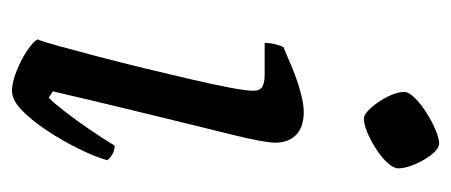

<svg xmlns="http://www.w3.org/2000/svg" viewBox="-242 -530 772 329"><g transform="rotate(90 144.5 -366.0)"><path d="M136 0Q122 0 102 -8Q82 -16 66.5 -26.5Q51 -37 48 -44Q52 -53 59.5 -80.5Q67 -108 77 -146Q87 -184 97 -225Q107 -266 116 -305Q125 -344 130.5 -372.5Q136 -401 136 -414Q136 -425 129 -429Q122 -433 109 -433H54Q54 -443 56.5 -452Q59 -461 61 -465Q77 -472 97.5 -480.5Q118 -489 138.5 -494.5Q159 -500 172 -500Q198 -500 211.5 -487Q225 -474 225 -451Q225 -443 221.5 -423.5Q218 -404 210.5 -374Q203 -344 192.5 -301Q182 -258 168 -200.5Q154 -143 137 -70L148 -63Q158 -73 173 -92.5Q188 -112 204 -135.5Q220 -159 230 -176Q238 -176 245 -172Q252 -168 255 -163Q249 -142 235.5 -114.5Q222 -87 204.5 -60.5Q187 -34 169.5 -17Q152 0 136 0ZM184 -603Q176 -603 165 -615.5Q154 -628 146 -644Q138 -660 138 -672Q138 -680 148.5 -690.5Q159 -701 174 -710.5Q189 -720 203.5 -726Q218 -732 226 -732Q235 -732 245 -719.5Q255 -707 262 -690.5Q269 -674 269 -662Q269 -654 259.5 -643.5Q250 -633 235 -623.5Q220 -614 206.5 -608.5Q193 -603 184 -603Z"/></g></svg>

Font: Texturina Medium 12pt
Style: Italic
Weight: 400
Italic angle: -11°
Version: Version 1.002